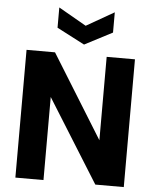

<svg xmlns="http://www.w3.org/2000/svg" viewBox="-62 -997 840 1048"><g transform="rotate(5 358.5 -473.0)"><path d="M524 -946V-835L372 -756L220 -835V-946L372 -859ZM656 -700V0H500L216 -455V0H62V-700H218L501 -243V-700Z"/></g></svg>

Font: Albert Sans ExtraBold
Style: Regular
Weight: 800
Designer: Andreas Rasmussen
Foundry: a.Foundry
Version: Version 1.025